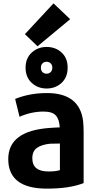

<svg xmlns="http://www.w3.org/2000/svg" viewBox="-20 -1103 574 1141"><path d="M477 -15Q394 18 259 18Q29 18 29 -158Q29 -327 280 -343Q291 -344 311 -345Q331 -346 335 -346Q333 -393 312 -416.5Q291 -440 240 -440Q166 -440 96 -409L70 -515Q156 -550 259 -550Q454 -550 474 -382Q477 -350 477 -317ZM336 -92V-250Q290 -250 278 -249Q228 -244 200 -224.5Q172 -205 172 -162Q172 -84 268 -84Q312 -84 336 -92ZM257 -577Q205 -577 168.5 -610.5Q132 -644 132 -701Q132 -757 168.5 -790.5Q205 -824 257 -824Q310 -824 346 -791Q382 -758 382 -701Q382 -644 346 -610.5Q310 -577 257 -577ZM291 -701Q291 -717 281 -726.5Q271 -736 257 -736Q242 -736 232.5 -726.5Q223 -717 223 -701Q223 -684 232.5 -674.5Q242 -665 257 -665Q271 -665 281 -674.5Q291 -684 291 -701ZM298 -1083 397 -989 203 -828 128 -900Z"/></svg>

Font: Repo
Style: Bold
Weight: 700
Designer: Stefan Peev
Foundry: Context Ltd
Version: Version 001.000